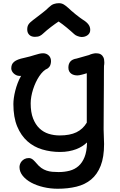

<svg xmlns="http://www.w3.org/2000/svg" viewBox="-20 -934 751 1198"><path d="M50.3 0ZM101.6 108.4Q101.6 100.6 104.7 90.8Q107.9 81.1 115 72.5Q122.1 64 133.3 58.1Q144.5 52.2 160.6 52.2Q168 52.2 174.8 55.4Q181.6 58.6 187.5 63.7Q193.4 68.8 198.5 74.7Q203.6 80.6 208 85.4Q222.7 103.5 238.3 114.3Q253.9 125 270.8 130.6Q287.6 136.2 306.2 137.9Q324.7 139.6 345.2 139.6Q382.8 139.6 414.8 131.1Q446.8 122.6 470.2 101.8Q493.7 81.1 507.6 46.1Q521.5 11.2 522.9 -41Q522.9 -42 522.7 -43Q522.5 -43.9 522.5 -44.9Q509.3 -32.2 492.4 -21.5Q475.6 -10.7 454.8 -2.9Q434.1 4.9 409.2 9.5Q384.3 14.2 354.5 14.2Q296.4 14.2 243.7 -1.5Q190.9 -17.1 150.9 -52.7Q110.8 -88.4 87.2 -145.3Q63.5 -202.1 63.5 -285.2Q63.5 -301.8 66.4 -323Q69.3 -344.2 75.2 -367.7Q81.1 -391.1 90.1 -415Q99.1 -439 111.8 -460.9Q109.4 -460.4 107.2 -460.4Q105 -460.4 102.5 -460.4Q91.3 -460.4 81.8 -464.8Q72.3 -469.2 65.2 -476.1Q58.1 -482.9 54.2 -491.2Q50.3 -499.5 50.3 -507.3Q50.3 -520 54.2 -530Q58.1 -540 67.6 -548.1Q77.1 -556.2 92.8 -562.3Q108.4 -568.4 131.8 -573.2Q150.4 -577.1 166.7 -581.8Q183.1 -586.4 195.3 -590.3Q211.4 -595.2 223.9 -598.4Q236.3 -601.6 249 -601.6Q269.5 -601.6 283.9 -588.1Q298.3 -574.7 298.3 -552.2Q298.3 -541 294.2 -528.6Q290 -516.1 276.4 -506.3Q262.7 -501 249.5 -488.3Q236.3 -475.6 224.6 -458Q212.9 -440.4 203.1 -419.4Q193.4 -398.4 186.3 -376.2Q179.2 -354 175.3 -331.5Q171.4 -309.1 171.4 -289.1Q171.4 -233.4 186.3 -195.1Q201.2 -156.7 226.1 -133.1Q251 -109.4 283.7 -99.1Q316.4 -88.9 352.5 -88.9Q416 -88.9 456.8 -108.6Q497.6 -128.4 521.5 -168.9V-180.2V-477.1Q514.2 -474.6 505.9 -472.2Q497.6 -469.7 489.5 -467.8Q481.4 -465.8 474.6 -464.6Q467.8 -463.4 463.4 -463.4Q453.1 -463.4 443.1 -465.8Q433.1 -468.3 425 -473.9Q417 -479.5 411.9 -488.8Q406.7 -498 406.7 -512.2Q406.7 -535.6 418.9 -550Q431.2 -564.5 458.5 -568.8L534.2 -590.3L533.7 -589.8Q543.9 -595.2 557.1 -598.4Q570.3 -601.6 577.6 -601.6Q583 -601.6 592 -600.6Q601.1 -599.6 609.6 -594.5Q618.2 -589.4 624.5 -577.6Q630.9 -565.9 630.9 -544.9Q630.9 -539.1 630.4 -533.2Q629.9 -527.3 628.9 -522.9Q628.9 -522.9 628.9 -521Q628.9 -519 628.7 -507.8Q628.4 -496.6 628.4 -472.7Q628.4 -448.7 628.2 -404.8Q627.9 -360.8 627.4 -293.2Q627 -225.6 626.5 -127Q626.5 -105.5 627.9 -83.7Q629.4 -62 629.4 -35.2Q629.4 46.4 608.2 100.3Q586.9 154.3 548.6 186Q510.3 217.8 457 230.7Q403.8 243.7 340.3 243.7Q294.4 243.7 251.5 233.6Q208.5 223.6 175 205.6Q141.6 187.5 121.6 162.6Q101.6 137.7 101.6 108.4ZM198.2 -704.1Q175.3 -704.1 162.6 -716.8Q149.9 -729.5 149.9 -750Q149.9 -760.3 151.9 -767.8Q153.8 -775.4 158.2 -782Q162.6 -788.6 169.4 -794.9Q176.3 -801.3 186.5 -809.1Q204.1 -822.8 217.8 -833Q231.4 -843.3 242.9 -852.3Q254.4 -861.3 264.4 -869.6Q274.4 -877.9 284.7 -888.2Q300.8 -903.8 315.7 -908.9Q330.6 -914.1 347.7 -914.1Q364.7 -914.1 378.4 -905.8Q392.1 -897.5 406.2 -884.3Q413.6 -877 426.3 -866Q439 -855 452.6 -844Q466.3 -833 478.5 -824Q490.7 -814.9 497.1 -811Q519 -797.9 531 -782.5Q543 -767.1 543 -747.6Q543 -727.1 527.3 -715.1Q511.7 -703.1 489.3 -703.1Q484.4 -703.1 478 -704.6Q471.7 -706.1 465.3 -708.3Q459 -710.4 453.1 -713.6Q447.3 -716.8 443.4 -720.7Q433.6 -730 421.1 -740.7Q408.7 -751.5 395.8 -762.2Q382.8 -772.9 369.9 -782.7Q356.9 -792.5 345.7 -799.8Q336.4 -793.9 324 -784.9Q311.5 -775.9 298.3 -765.9Q285.2 -755.9 272.2 -745.1Q259.3 -734.4 249 -724.6Q241.2 -716.8 229.5 -710.4Q217.8 -704.1 198.2 -704.1Z"/></svg>

Font: Autour One
Style: Regular
Weight: 400
Version: Version 1.007; ttfautohint (v0.92) -l 24 -r 24 -G 200 -x 7 -